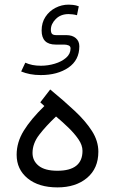

<svg xmlns="http://www.w3.org/2000/svg" viewBox="-20 -815 498 833"><path d="M277.8 -794.9Q284.7 -794.9 297.1 -793.7Q309.6 -792.5 321.8 -787.6L314 -749Q304.7 -751.5 294.9 -752.7Q285.2 -753.9 277.8 -753.9Q243.2 -753.9 221.9 -732.4Q200.7 -710.9 200.7 -686.5Q200.7 -673.3 205.8 -668Q210.9 -662.6 224.6 -662.6H268.1Q293.9 -662.6 309.1 -649.4Q324.2 -636.2 324.2 -614.3Q324.2 -554.2 276.9 -521.7Q229.5 -489.3 156.7 -489.3Q131.8 -489.3 110.6 -493.4Q89.4 -497.6 71.8 -504.9L89.8 -543Q104 -536.6 120.4 -533.2Q136.7 -529.8 157.7 -529.8Q188 -529.8 217.5 -538.6Q247.1 -547.4 266.6 -564.2Q286.1 -581.1 286.1 -605Q286.1 -614.7 277.1 -618.2Q268.1 -621.6 258.3 -621.6H221.7Q160.6 -621.6 160.6 -682.6Q160.6 -716.8 177.2 -741.9Q193.8 -767.1 220.7 -781Q247.6 -794.9 277.8 -794.9ZM172.4 -355 154.8 -371.1 197.8 -426.8Q257.3 -377.9 304.4 -333.7Q351.6 -289.6 379.2 -246.3Q406.7 -203.1 406.7 -156.7Q406.7 -84.5 357.7 -43.2Q308.6 -2 229.5 -2Q147.9 -2 100.1 -41Q52.2 -80.1 52.2 -143.6Q52.2 -197.8 83 -247.8Q113.8 -297.9 172.4 -355ZM337.9 -160.6Q337.9 -185.1 320.3 -210.7Q302.7 -236.3 276.4 -261.7Q250 -287.1 223.1 -309.6Q179.2 -268.1 150.1 -230.2Q121.1 -192.4 121.1 -151.4Q121.1 -117.2 147.9 -95.7Q174.8 -74.2 229 -74.2Q337.9 -74.2 337.9 -160.6Z"/></svg>

Font: Vazirmatn UI NL Light
Style: Regular
Weight: 300
Designer: Saber Rastikerdar
Foundry: Saber Rastikerdar
Version: Version 33.003